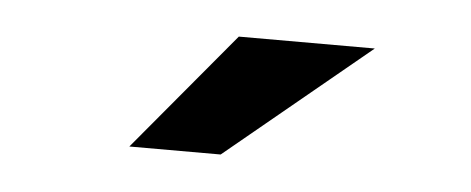

<svg xmlns="http://www.w3.org/2000/svg" viewBox="-27 -834 554 226"><g transform="rotate(5 250.0 -721.0)"><path d="M248 -791H408.7L238.8 -650.9H130.9Z"/></g></svg>

Font: FORM UDPGothic
Style: Bold
Weight: 700
Foundry: Pronama LLC
Version: Version 1.051